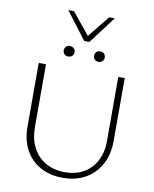

<svg xmlns="http://www.w3.org/2000/svg" viewBox="-106 -1086 940 1172"><g transform="rotate(10 364.5 -500.0)"><path d="M364 7Q285 7 225 -26Q165 -59 132 -120Q99 -181 99 -262V-658H144V-270Q144 -197 171.5 -143Q199 -89 250.5 -59Q302 -29 371 -29Q439 -29 488.5 -58Q538 -87 565 -139Q592 -191 592 -261V-658H632V-269Q632 -186 598.5 -123.5Q565 -61 505 -27Q445 7 364 7ZM457 -728Q443 -728 433.5 -737Q424 -746 424 -760Q424 -775 433.5 -784Q443 -793 457 -793Q471 -793 480.5 -784Q490 -775 490 -760Q490 -746 480.5 -737Q471 -728 457 -728ZM269 -728Q255 -728 245.5 -737Q236 -746 236 -760Q236 -775 245.5 -784Q255 -793 269 -793Q284 -793 293.5 -784Q303 -775 303 -760Q303 -746 293.5 -737Q284 -728 269 -728ZM349 -838 358 -863 474 -1007H509L381 -838ZM349 -838 221 -1007H256L373 -863L381 -838Z"/></g></svg>

Font: Ysabeau SC ExtraLight
Style: Regular
Weight: 250
Designer: Christian Thalmann (Catharsis Fonts)
Version: Version 2.001;gftools[0.9.30]; featfreeze: smcp